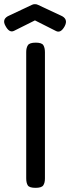

<svg xmlns="http://www.w3.org/2000/svg" viewBox="-63 -893 337 923"><path d="M108 10Q78 10 70.5 -2Q63 -14 63 -36V-643Q63 -663 71 -675.5Q79 -688 109 -688Q138 -688 145.5 -675.5Q153 -663 153 -642V-35Q153 -14 145 -2Q137 10 108 10ZM105 -873Q114 -873 121 -869L228 -819Q267 -803 248 -767Q229 -732 206 -744L105 -795L5 -745Q-18 -733 -37 -769Q-56 -803 -17 -819L89 -869Q96 -873 105 -873Z"/></svg>

Font: Fredoka
Style: Regular
Weight: 400
Designer: Ben Nathan
Foundry: Milena B. Brandão, Ben Nathan
Version: Version 2.001